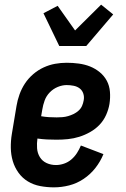

<svg xmlns="http://www.w3.org/2000/svg" viewBox="-20 -798 540 826"><path d="M212 8Q182 8 153 2.5Q124 -3 100 -17.5Q76 -32 59.5 -55Q43 -78 35 -105Q27 -132 26.5 -162Q26 -192 31 -222L51 -342Q55 -367 64 -392Q73 -417 87.5 -439Q102 -461 123 -479Q144 -497 168 -508Q192 -519 217 -523.5Q242 -528 267 -528Q293 -528 319 -524.5Q345 -521 367.5 -512Q390 -503 409 -487.5Q428 -472 439.5 -450.5Q451 -429 453 -403Q455 -377 451 -351Q447 -327 436.5 -303.5Q426 -280 408.5 -261.5Q391 -243 368 -230Q345 -217 321 -209.5Q297 -202 272.5 -199.5Q248 -197 224 -197Q203 -197 182.5 -198Q162 -199 141 -202Q138 -181 139.5 -160Q141 -139 151.5 -122Q162 -105 180.5 -96.5Q199 -88 221 -88Q238 -88 255.5 -94Q273 -100 287 -112Q301 -124 311 -139.5Q321 -155 328 -172L425 -135Q412 -103 390.5 -75.5Q369 -48 340 -28.5Q311 -9 278 -0.5Q245 8 212 8ZM224 -293Q236 -293 248.5 -294Q261 -295 273 -298.5Q285 -302 296.5 -307.5Q308 -313 318 -322Q328 -331 333 -342.5Q338 -354 340 -366Q343 -381 338.5 -395Q334 -409 323 -417.5Q312 -426 297 -429Q282 -432 267 -432Q248 -432 228.5 -424Q209 -416 194 -400.5Q179 -385 172 -365.5Q165 -346 162 -327L157 -298Q174 -295 190.5 -294Q207 -293 224 -293ZM235 -600 167 -741 228 -773 303 -667 415 -778 467 -736 351 -600Z"/></svg>

Font: Iosevka
Style: Bold Italic
Weight: 700
Italic angle: -9°
Monospace: yes
Designer: Belleve Invis
Foundry: Belleve Invis
Version: Version 32.5.0; ttfautohint (v1.8.4)